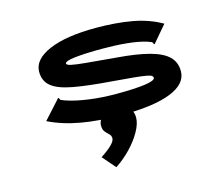

<svg xmlns="http://www.w3.org/2000/svg" viewBox="-105 -623 1211 1039"><g transform="rotate(-15 500.0 -103.5)"><path d="M524 10Q401 10 301 -7.5Q201 -25 122 -64L210 -161L217 -169L222 -164Q223 -156 229.5 -153.5Q236 -151 252 -145Q302 -128 374.5 -118Q447 -108 528 -108Q629 -108 687 -116Q745 -124 745 -140Q745 -147 738 -152Q731 -157 709 -161Q687 -165 642 -169.5Q597 -174 520 -180Q388 -190 307.5 -205Q227 -220 190.5 -249.5Q154 -279 154 -331Q154 -400 248.5 -441Q343 -482 512 -482Q622 -482 712.5 -466Q803 -450 876 -408L803 -322L796 -314L791 -319Q790 -327 783.5 -329.5Q777 -332 761 -338Q715 -352 651.5 -358Q588 -364 516 -364Q422 -364 364 -357.5Q306 -351 306 -337Q306 -329 330 -323.5Q354 -318 413 -312.5Q472 -307 576 -298Q691 -289 761 -270Q831 -251 863.5 -219Q896 -187 896 -137Q896 -66 801 -28Q706 10 524 10ZM424 275 361 202Q444 148 444 118Q444 103 433.5 93.5Q423 84 412.5 71.5Q402 59 402 37Q402 8 428.5 -16.5Q455 -41 495 -41Q542 -41 569.5 -19Q597 3 597 43Q597 77 572.5 120.5Q548 164 508.5 205Q469 246 424 275Z"/></g></svg>

Font: Inconsolata UltraExpanded Black
Style: Regular
Weight: 900
Width: 9
Monospace: yes
Designer: Raph Levien, Cyreal, Brenton Simpson
Foundry: Raph Levien, Cyreal, Google
Version: Version 3.001; ttfautohint (v1.8.2.53-6de2)